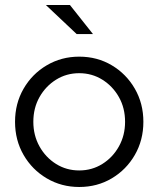

<svg xmlns="http://www.w3.org/2000/svg" viewBox="-20 -736 632 766"><path d="M296 10Q225 10 166.5 -24.5Q108 -59 74 -118Q40 -177 40 -250Q40 -323 74 -382Q108 -441 166.5 -475.5Q225 -510 296 -510Q368 -510 426 -475.5Q484 -441 518 -382Q552 -323 552 -250Q552 -177 518 -118Q484 -59 426 -24.5Q368 10 296 10ZM296 -56Q347 -56 388.5 -82Q430 -108 454.5 -152Q479 -196 479 -250Q479 -305 454.5 -348.5Q430 -392 388.5 -418Q347 -444 296 -444Q245 -444 203.5 -418Q162 -392 137.5 -348.5Q113 -305 113 -250Q113 -196 137.5 -152Q162 -108 203.5 -82Q245 -56 296 -56ZM286 -600 163 -716H259L351 -600Z"/></svg>

Font: Red Hat Display VF
Style: Regular
Weight: 300
Designer: Pentagram, MCKL
Foundry: Pentagram, MCKL
Version: Version 1.023